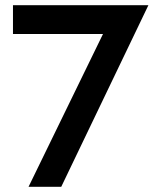

<svg xmlns="http://www.w3.org/2000/svg" viewBox="-20 -720 596 740"><path d="M30 -589V-700H552L216 0H90L377 -589Z"/></svg>

Font: Renner* Medium
Style: Medium
Weight: 500
Version: Version 003.000 ; ttfautohint (v0.97) -l 8 -r 50 -G 200 -x 1